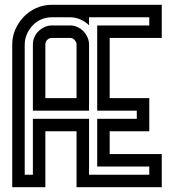

<svg xmlns="http://www.w3.org/2000/svg" viewBox="-20 -780 730 800"><path d="M299 -233H169V0H31V-595Q31 -628 44 -657.5Q57 -687 79 -710Q101 -733 131 -746.5Q161 -760 196 -760H654V-622H437V-371H602V-233H437V-138H654V0H299ZM169 -371H299V-598Q297 -607 290 -614.5Q283 -622 272 -622H196Q185 -622 177 -614Q169 -606 169 -595ZM83 -52H117V-285H351V-52H602V-86H385V-285H550V-319H385V-674H602V-708H351V-675Q335 -690 315 -699Q295 -708 272 -708H196Q172 -708 151.5 -699Q131 -690 116 -674Q101 -658 92 -637.5Q83 -617 83 -595ZM272 -674Q288 -674 302.5 -667.5Q317 -661 327.5 -650Q338 -639 344.5 -624.5Q351 -610 351 -595V-319H117V-595Q117 -611 123.5 -625.5Q130 -640 141 -650.5Q152 -661 166.5 -667.5Q181 -674 196 -674Z"/></svg>

Font: Aurach Bi
Style: Regular
Weight: 400
Designer: Peter Wiegel
Foundry: Peter Wiegel
Version: Version 1.002